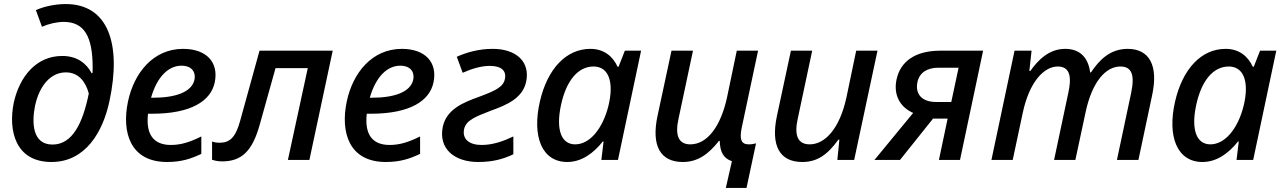

<svg xmlns="http://www.w3.org/2000/svg" viewBox="-20 -789 6335 947"><path d="M234 10C402 10 488 -139 520 -291C580 -572 514 -769 304 -769C252 -769 196 -757 157 -739L187 -657C221 -672 261 -681 294 -681C395 -681 437 -610 437 -456C437 -449 437 -438 436 -428H432C408 -473 364 -513 287 -513C157 -513 76 -409 48 -283C20 -146 55 10 234 10ZM239 -76C137 -76 137 -189 153 -268C174 -364 228 -432 305 -432C367 -432 402 -387 418 -328C388 -179 336 -76 239 -76Z M804 10C875 10 922 -6 973 -30V-116C917 -88 872 -74 823 -74C734 -74 699 -130 710 -228H730C924 -228 1020 -292 1039 -382C1060 -481 999 -548 883 -548C737 -548 641 -431 611 -287C580 -138 621 10 804 10ZM875 -465C929 -465 947 -430 939 -395C925 -334 844 -307 736 -307H725C755 -412 812 -465 875 -465Z M1075 7C1170 7 1224 -41 1261 -174L1339 -453H1498L1400 0H1506L1621 -539H1260L1165 -195C1142 -109 1112 -85 1063 -85C1050 -85 1037 -87 1026 -91V-1C1038 3 1055 7 1075 7Z M1883 10C1954 10 2001 -6 2052 -30V-116C1996 -88 1951 -74 1902 -74C1813 -74 1778 -130 1789 -228H1809C2003 -228 2099 -292 2118 -382C2139 -481 2078 -548 1962 -548C1816 -548 1720 -431 1690 -287C1659 -138 1700 10 1883 10ZM1954 -465C2008 -465 2026 -430 2018 -395C2004 -334 1923 -307 1815 -307H1804C1834 -412 1891 -465 1954 -465Z M2339 10C2412 10 2463 -5 2512 -28V-116C2464 -93 2411 -74 2356 -74C2295 -74 2259 -102 2269 -152C2279 -197 2327 -214 2401 -243C2482 -272 2557 -305 2575 -385C2596 -484 2527 -548 2410 -548C2342 -548 2282 -531 2233 -509L2262 -430C2305 -449 2351 -464 2396 -464C2451 -464 2480 -441 2470 -398C2462 -359 2419 -340 2344 -312C2266 -284 2183 -251 2164 -164C2142 -57 2219 10 2339 10Z M2778 10C2849 10 2908 -34 2953 -91H2957L2946 0H3028L3142 -539H3062L3031 -460H3026C3003 -510 2960 -548 2892 -548C2772 -548 2680 -449 2643 -289C2603 -115 2653 10 2778 10ZM2817 -77C2748 -77 2721 -150 2747 -271C2773 -392 2831 -460 2906 -461C2981 -462 3010 -387 2981 -267C2952 -152 2888 -77 2817 -77Z M3560 138H3662L3709 -82C3698 -79 3687 -77 3673 -77C3636 -77 3626 -101 3639 -162L3719 -539H3614L3566 -309C3536 -169 3470 -77 3385 -77C3324 -77 3309 -125 3327 -205L3398 -539H3292L3223 -217C3192 -71 3236 10 3348 10C3419 10 3473 -26 3526 -94H3530C3531 -38 3550 -7 3590 6Z M3937 10C4010 10 4061 -25 4115 -100H4120L4110 0H4193L4308 -539H4203L4155 -309C4121 -151 4047 -77 3974 -77C3912 -77 3897 -125 3915 -205L3986 -539H3881L3812 -217C3781 -71 3825 10 3937 10Z M4293 0H4419L4582 -204H4654L4611 0H4715L4829 -539H4618C4494 -539 4421 -486 4402 -397C4386 -322 4418 -261 4484 -232ZM4597 -286C4527 -286 4493 -325 4505 -384C4515 -430 4552 -455 4608 -455H4708L4672 -286Z M4870 0H4975L5024 -230C5057 -388 5131 -461 5197 -461C5262 -461 5265 -402 5249 -330L5179 0H5284L5335 -238C5367 -386 5434 -461 5506 -461C5562 -461 5578 -420 5559 -330L5489 0H5595L5663 -321C5694 -466 5649 -548 5542 -548C5455 -548 5402 -493 5361 -432H5357C5347 -506 5306 -548 5234 -548C5154 -548 5100 -493 5062 -439H5057L5068 -539H4984Z M5911 10C5982 10 6041 -34 6086 -91H6090L6079 0H6161L6275 -539H6195L6164 -460H6159C6136 -510 6093 -548 6025 -548C5905 -548 5813 -449 5776 -289C5736 -115 5786 10 5911 10ZM5950 -77C5881 -77 5854 -150 5880 -271C5906 -392 5964 -460 6039 -461C6114 -462 6143 -387 6114 -267C6085 -152 6021 -77 5950 -77Z"/></svg>

Font: Noto Sans Medium
Style: Italic
Weight: 500
Italic angle: -12°
Designer: Monotype Design Team
Foundry: Monotype Imaging Inc.
Version: Version 2.013